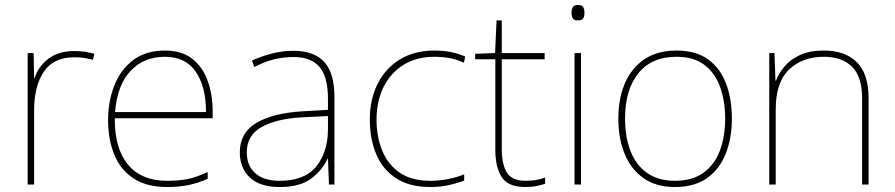

<svg xmlns="http://www.w3.org/2000/svg" viewBox="-20 -741 3592 771"><path d="M278 -536Q302 -536 321.5 -533Q341 -530 359 -525L353 -501Q334 -506 317.5 -508.5Q301 -511 278 -511Q195 -511 156 -453Q117 -395 117 -297V0H91V-528H115L117 -427H119Q133 -473 173.5 -504.5Q214 -536 278 -536Z M642 -538Q710 -538 752 -505Q794 -472 814 -416.5Q834 -361 834 -291V-266H441Q440 -145 494 -80Q548 -15 651 -15Q699 -15 733.5 -22Q768 -29 814 -50V-23Q776 -6 737.5 2Q699 10 651 10Q568 10 515.5 -25Q463 -60 438.5 -121Q414 -182 414 -259Q414 -334 439 -397.5Q464 -461 514.5 -499.5Q565 -538 642 -538ZM642 -513Q558 -513 504.5 -456.5Q451 -400 442 -291H807Q808 -390 767 -451.5Q726 -513 642 -513Z M1159 -537Q1241 -537 1282 -492.5Q1323 -448 1323 -350V0H1301L1297 -103H1295Q1274 -57 1229 -23.5Q1184 10 1103 10Q1024 10 983.5 -28Q943 -66 943 -129Q943 -208 1009.5 -247.5Q1076 -287 1194 -294L1297 -300V-343Q1297 -433 1263 -472.5Q1229 -512 1159 -512Q1119 -512 1081.5 -503Q1044 -494 1001 -472L992 -498Q1032 -516 1073.5 -526.5Q1115 -537 1159 -537ZM1196 -270Q1094 -265 1032.5 -232Q971 -199 971 -129Q971 -76 1005 -45.5Q1039 -15 1103 -15Q1203 -15 1249.5 -72Q1296 -129 1297 -220V-275Z M1708 10Q1624 10 1570 -25.5Q1516 -61 1490.5 -122.5Q1465 -184 1465 -261Q1465 -342 1496.5 -404.5Q1528 -467 1586 -502.5Q1644 -538 1725 -538Q1761 -538 1790.5 -532Q1820 -526 1848 -514L1843 -489Q1813 -503 1783.5 -508Q1754 -513 1725 -513Q1653 -513 1601 -481Q1549 -449 1520.5 -392Q1492 -335 1492 -261Q1492 -193 1514.5 -137Q1537 -81 1584.5 -48Q1632 -15 1708 -15Q1744 -15 1779.5 -22Q1815 -29 1844 -41V-16Q1819 -6 1784 2Q1749 10 1708 10Z M2090 -15Q2115 -15 2134 -18.5Q2153 -22 2169 -28V-3Q2153 2 2134.5 6Q2116 10 2090 10Q2020 10 1994.5 -30Q1969 -70 1969 -140V-503H1888V-525L1968 -528L1974 -659H1995V-528H2167V-503H1995V-143Q1995 -82 2015 -48.5Q2035 -15 2090 -15Z M2300 -721Q2318 -721 2322.5 -711.5Q2327 -702 2327 -690Q2327 -677 2322.5 -668Q2318 -659 2300 -659Q2285 -659 2280 -668Q2275 -677 2275 -690Q2275 -702 2280 -711.5Q2285 -721 2300 -721ZM2313 -528V0H2287V-528Z M2919 -264Q2919 -187 2894.5 -124.5Q2870 -62 2819.5 -26Q2769 10 2690 10Q2614 10 2563.5 -26Q2513 -62 2488 -124Q2463 -186 2463 -264Q2463 -390 2524.5 -464Q2586 -538 2696 -538Q2776 -538 2825 -501.5Q2874 -465 2896.5 -403Q2919 -341 2919 -264ZM2490 -264Q2490 -191 2512 -134.5Q2534 -78 2578.5 -46.5Q2623 -15 2690 -15Q2760 -15 2804.5 -47Q2849 -79 2870.5 -135.5Q2892 -192 2892 -264Q2892 -333 2872.5 -389.5Q2853 -446 2810 -479.5Q2767 -513 2696 -513Q2597 -513 2543.5 -447Q2490 -381 2490 -264Z M3288 -538Q3374 -538 3421 -491Q3468 -444 3468 -346V0H3442V-345Q3442 -433 3401.5 -473Q3361 -513 3288 -513Q3202 -513 3148.5 -461.5Q3095 -410 3095 -302V0H3069V-528H3090L3094 -417H3096Q3108 -448 3131.5 -475.5Q3155 -503 3193.5 -520.5Q3232 -538 3288 -538Z"/></svg>

Font: Noto Sans Syriac Western Thin
Style: Regular
Weight: 100
Designer: Patrick Giasson and the Monotype Design Team
Foundry: Monotype Imaging Inc.
Version: Version 3.000; ttfautohint (v1.8.4.7-5d5b)